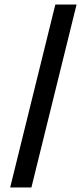

<svg xmlns="http://www.w3.org/2000/svg" viewBox="-20 -830 359 850"><path d="M319 -810 119 0H25L225 -810Z"/></svg>

Font: Sinkin Sans 400 Italic
Style: Italic
Weight: 400
Italic angle: -112°
Designer: Keith Bates
Foundry: K-Type
Version: Sinkin Sans (version 1.0)  by Keith Bates   •   © 2014   www